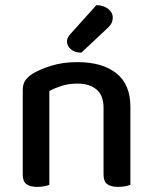

<svg xmlns="http://www.w3.org/2000/svg" viewBox="-20 -725 599 751"><path d="M385 -303Q385 -352 357.5 -375Q330 -398 283 -398Q248 -398 220.5 -389Q193 -380 173 -369V-2Q166 1 153.5 3.5Q141 6 126 6Q97 6 83 -5Q69 -16 69 -42V-372Q69 -395 78 -409Q87 -423 108 -437Q136 -454 181 -468Q226 -482 283 -482Q380 -482 435 -438.5Q490 -395 490 -307V-2Q483 1 470 3.5Q457 6 442 6Q413 6 399 -5Q385 -16 385 -42ZM357 -705Q387 -704 404 -689.5Q421 -675 421 -658Q421 -641 414 -630.5Q407 -620 390 -605L298 -519Q272 -519 257 -532.5Q242 -546 242 -562Q242 -572 246.5 -580Q251 -588 259 -596Z"/></svg>

Font: Baloo Tammudu 2 Medium
Style: Regular
Weight: 500
Designer: Maithili Shingre, Omkar Shende and Ek Type
Foundry: Ek Type
Version: Version 1.640;hotconv 1.0.111;makeotfexe 2.5.65597; ttfautoh